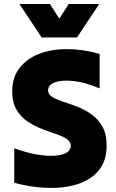

<svg xmlns="http://www.w3.org/2000/svg" viewBox="-20 -932 578 958"><path d="M512 -205Q512 -205 512 -205Q512 -205 512 -205Q512 -129 472.5 -81.5Q433 -34 366.5 -13Q300 8 218 5.5Q136 3 51 -20Q51 -63 51 -106Q51 -149 51 -192Q129 -164 193 -157Q257 -150 295 -162.5Q333 -175 333 -205Q333 -226 312 -239.5Q291 -253 257.5 -264Q224 -275 187 -289.5Q150 -304 116.5 -326.5Q83 -349 62 -385.5Q41 -422 41 -477Q41 -545 77 -592Q113 -639 174.5 -663Q236 -687 314.5 -687Q393 -687 477 -663Q477 -620 477 -577Q477 -534 477 -491Q407 -521 348.5 -527.5Q290 -534 255 -521.5Q220 -509 220 -481Q220 -461 241 -448Q262 -435 295.5 -424.5Q329 -414 366 -399.5Q403 -385 436.5 -361.5Q470 -338 491 -300.5Q512 -263 512 -205ZM475 -912Q447 -871 419.5 -828.5Q392 -786 364 -745Q321 -745 276.5 -745Q232 -745 188 -745Q160 -786 132.5 -828.5Q105 -871 77 -912Q115 -912 153.5 -912Q192 -912 229 -912Q241 -894 252.5 -875.5Q264 -857 276 -839Q288 -857 299.5 -875.5Q311 -894 323 -912Q361 -912 399.5 -912Q438 -912 475 -912Z"/></svg>

Font: Tilt Warp
Style: Regular
Weight: 400
Designer: Andy Clymer
Foundry: Andy Clymer
Version: Version 1.000